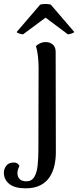

<svg xmlns="http://www.w3.org/2000/svg" viewBox="-106 -740 403 990"><path d="M26 231Q-30 231 -58 208.5Q-86 186 -86 150Q-86 131 -73.5 114.5Q-61 98 -35 98Q-24 98 -17.5 102Q-11 106 -6 115Q-10 124 -13 133.5Q-16 143 -16 151Q-16 168 -9 178Q-2 188 8.5 191.5Q19 195 29 195Q57 195 70.5 173Q84 151 88 113.5Q92 76 92 31L93 -391Q93 -416 90 -447Q87 -478 79 -502Q88 -511 101 -517Q114 -523 130 -523Q152 -523 166.5 -510Q181 -497 181 -473L182 46Q182 81 174.5 114Q167 147 149.5 173.5Q132 200 101.5 215.5Q71 231 26 231ZM13 -563Q6 -563 -6.5 -567Q-19 -571 -20 -575L101 -716Q107 -718 118 -719Q129 -720 139.5 -719Q150 -718 156 -716L277 -575Q275 -571 262.5 -567Q250 -563 244 -563L129 -649Z"/></svg>

Font: Arima Medium
Style: Regular
Weight: 500
Designer: Joana Correia and Natanael Gama
Foundry: NDISCOVER
Version: Version 1.101;gftools[0.9.23]